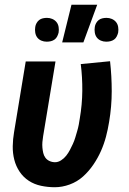

<svg xmlns="http://www.w3.org/2000/svg" viewBox="-20 -778 540 806"><path d="M210 8Q181 8 152.5 2Q124 -4 101 -19Q78 -34 62.5 -57Q47 -80 40 -107.5Q33 -135 33.5 -164.5Q34 -194 39 -223L88 -520H213L161 -206Q159 -194 158 -182Q157 -170 158 -158.5Q159 -147 161.5 -136Q164 -125 170.5 -116Q177 -107 188 -102Q199 -97 211 -97Q224 -97 236.5 -105Q249 -113 258 -124.5Q267 -136 273.5 -148.5Q280 -161 286 -174Q292 -187 296 -200.5Q300 -214 304 -227.5Q308 -241 310.5 -254Q313 -267 315 -281Q325 -339 325.5 -396.5Q326 -454 319 -509L442 -521Q449 -459 449 -395Q449 -331 438 -266Q433 -235 425 -204.5Q417 -174 404 -144.5Q391 -115 372 -87Q353 -59 328.5 -37Q304 -15 272.5 -3.5Q241 8 210 8ZM426 -603Q414 -603 403.5 -607.5Q393 -612 386.5 -620.5Q380 -629 378 -641Q376 -653 378 -665Q379 -673 383.5 -681Q388 -689 394.5 -694Q401 -699 409.5 -701Q418 -703 427 -703Q439 -703 449.5 -698.5Q460 -694 467 -685.5Q474 -677 476 -665Q478 -653 476 -641Q474 -633 470 -625Q466 -617 459 -612Q452 -607 443.5 -605Q435 -603 426 -603ZM176 -603Q164 -603 153.5 -607.5Q143 -612 136.5 -620.5Q130 -629 128 -641Q126 -653 128 -665Q129 -673 133.5 -681Q138 -689 144.5 -694Q151 -699 159.5 -701Q168 -703 177 -703Q189 -703 199.5 -698.5Q210 -694 217 -685.5Q224 -677 226 -665Q228 -653 226 -641Q224 -633 220 -625Q216 -617 209 -612Q202 -607 193.5 -605Q185 -603 176 -603ZM241 -600 280 -758H388L330 -600Z"/></svg>

Font: Iosevka Extrabold
Style: Italic
Weight: 800
Italic angle: -9°
Monospace: yes
Designer: Belleve Invis
Foundry: Belleve Invis
Version: Version 32.5.0; ttfautohint (v1.8.4)